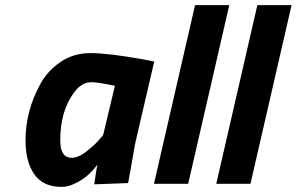

<svg xmlns="http://www.w3.org/2000/svg" viewBox="-20 -720 1162 752"><path d="M221 12C236 12 251 9 266 2C266 2 266 2 266 2C303 -13 335 -39 362 -76C362 -76 362 -76 362 -76C359 -65 355 -39 349 2C349 2 482 -3 482 -3C482 -3 509 -156 509 -156C509 -156 584 -479 584 -479C584 -479 538 -488 538 -488C538 -488 538 -488 538 -488C448 -504 380 -512 334 -512C334 -512 334 -512 334 -512C291 -512 252 -501 218 -478C184 -455 157 -426 138 -391C138 -391 138 -391 138 -391C99 -320 80 -247 80 -170C80 -170 80 -170 80 -170C80 -115 91 -71 114 -38C137 -5 172 12 221 12C221 12 221 12 221 12ZM338 -398C355 -398 386 -393 430 -384C430 -384 384 -191 384 -191C384 -191 364 -168 364 -168C364 -168 364 -168 364 -168C351 -153 334 -139 315 -124C295 -109 277 -102 262 -102C246 -102 234 -108 227 -119C220 -130 216 -147 216 -170C216 -170 216 -170 216 -170C216 -247 234 -310 271 -359C271 -359 271 -359 271 -359C290 -385 313 -398 338 -398C338 -398 338 -398 338 -398Z M717 0C717 0 878 -700 878 -700C878 -700 744 -700 744 -700C744 -700 583 0 583 0C583 0 717 0 717 0Z M961 0C961 0 1122 -700 1122 -700C1122 -700 988 -700 988 -700C988 -700 827 0 827 0C827 0 961 0 961 0Z"/></svg>

Font: My Font
Style: Bold Italic
Weight: 500
Version: Version 0.001